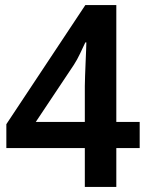

<svg xmlns="http://www.w3.org/2000/svg" viewBox="-20 -736 591 756"><path d="M314 -153H5V-247L316 -716H438V-256H530V-153H438V0H314ZM314 -256V-397Q314 -413 315 -437.5Q316 -462 317 -488.5Q318 -515 319 -537Q320 -559 320 -569H316Q307 -550 295.5 -525.5Q284 -501 271 -481L121 -256Z"/></svg>

Font: Noto Sans Devanagari SemiBold
Style: Regular
Weight: 600
Version: Version 2.003